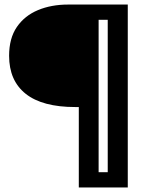

<svg xmlns="http://www.w3.org/2000/svg" viewBox="-20 -680 630 843"><path d="M326 143V-210H311Q166 -210 93 -268Q20 -326 20 -435Q20 -512 54 -561.5Q88 -611 146.5 -635.5Q205 -660 279 -660H541V143ZM413 76H453V-593H413Z"/></svg>

Font: Bricolage Grotesque 48pt Medium
Style: Regular
Weight: 500
Designer: Mathieu Triay
Foundry: Atelier Triay
Version: Version 1.000; ttfautohint (v1.8.4.7-5d5b);gftools[0.9.32]